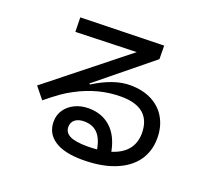

<svg xmlns="http://www.w3.org/2000/svg" viewBox="-136 -952 1272 1165"><g transform="rotate(20 500.0 -369.5)"><path d="M887 -237Q887 -152 842 -89.5Q797 -27 710.5 7Q624 41 504 41Q386 41 323.5 -0.5Q261 -42 261 -118Q261 -161 284 -194.5Q307 -228 346.5 -247Q386 -266 436 -266Q520 -266 577 -215Q634 -164 653 -65Q787 -107 789 -232Q789 -400 595 -400Q449 -400 311 -326Q274 -307 239.5 -282.5Q205 -258 152 -215L92 -289L591 -686L199 -674L197 -767L734 -780L735 -693L386 -409L391 -404Q518 -484 623 -484Q705 -484 764.5 -453Q824 -422 855.5 -366Q887 -310 887 -237ZM505 -46Q537 -46 567 -49Q554 -119 521.5 -150.5Q489 -182 436 -182Q399 -182 377.5 -165Q356 -148 356 -118Q356 -82 391 -64Q426 -46 505 -46Z"/></g></svg>

Font: IBM Plex Sans JP Medm
Style: Regular
Weight: 500
Designer: Mike Abbink; Paul van der Laan; Pieter van Rosmalen; Wujin Sim; Yejin Wi; Jinhee Kim; Boomi Park; Yona Kim; Kichan Ma
Foundry: Sandoll Inc.
Version: Version 1.002